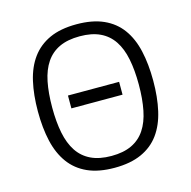

<svg xmlns="http://www.w3.org/2000/svg" viewBox="-104 -793 905 910"><g transform="rotate(-15 349.0 -338.0)"><path d="M631.8 -337.9Q631.8 -256.3 616.9 -191.2Q602.1 -126 568.8 -80.3Q535.6 -34.7 481.4 -10.3Q427.2 14.2 349.1 14.2Q270.5 14.2 216.6 -10.3Q162.6 -34.7 129.2 -80.6Q95.7 -126.5 80.8 -191.4Q65.9 -256.3 65.9 -337.9Q65.9 -418.9 80.8 -484.1Q95.7 -549.3 129.2 -595Q162.6 -640.6 216.6 -665.3Q270.5 -689.9 349.1 -689.9Q427.2 -689.9 481.4 -665.5Q535.6 -641.1 568.8 -595.5Q602.1 -549.8 616.9 -484.6Q631.8 -419.4 631.8 -337.9ZM561 -337.9Q561 -408.2 550 -462.9Q539.1 -517.6 514.2 -554.9Q489.3 -592.3 448.7 -611.6Q408.2 -630.9 349.1 -630.9Q289.6 -630.9 249 -611.8Q208.5 -592.8 183.3 -555.7Q158.2 -518.6 147.2 -463.9Q136.2 -409.2 136.2 -337.9Q136.2 -267.6 147.2 -212.9Q158.2 -158.2 183.1 -120.6Q208 -83 248.8 -63.5Q289.6 -43.9 349.1 -43.9Q408.2 -43.9 448.7 -63.2Q489.3 -82.5 514.2 -119.9Q539.1 -157.2 550 -212.2Q561 -267.1 561 -337.9ZM223.1 -311V-374H474.1V-311Z"/></g></svg>

Font: Clear Sans Light
Style: Regular
Weight: 300
Foundry: Intel Corporation
Version: Version 1.00